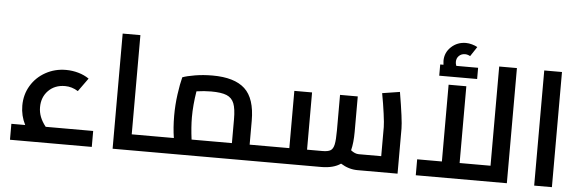

<svg xmlns="http://www.w3.org/2000/svg" viewBox="-51 -1005 3567 1176"><g transform="rotate(5 1732.0 -417.0)"><path d="M543 -98V0H40V-98H125Q97 -153 97 -215Q97 -283 130 -338Q163 -393 220 -424.5Q277 -456 345 -456Q384 -456 421 -445.5Q458 -435 487 -415L428 -333Q390 -357 348 -357Q285 -357 245.5 -317Q206 -277 206 -215Q206 -184 217 -155.5Q228 -127 251 -98Z M936 -49Q936 -24 932 -12Q928 0 916 0H671V-708H780V-98H916Q928 -98 932 -86Q936 -74 936 -49Z M1639 -49Q1639 -24 1635 -12Q1631 0 1619 0H916Q904 0 900 -12Q896 -24 896 -49Q896 -74 900 -86Q904 -98 916 -98H1039Q1029 -161 1029 -235Q1029 -301 1038 -366Q1047 -431 1058 -473Q1084 -483 1134.5 -491.5Q1185 -500 1242 -500Q1377 -500 1441 -441Q1505 -382 1505 -245V-98H1619Q1631 -98 1635 -86Q1639 -74 1639 -49ZM1396 -98V-245Q1396 -309 1383 -342Q1370 -375 1337.5 -388.5Q1305 -402 1242 -402Q1199 -402 1152 -395Q1138 -309 1138 -235Q1138 -174 1148 -98Z M2423 -277V0H2176Q2123 0 2073 -31Q2029 0 1953 0H1619Q1607 0 1603 -12Q1599 -24 1599 -49Q1599 -74 1603 -86Q1607 -98 1619 -98H1749V-450H1858V-98H1953Q1986 -98 2002 -107.5Q2018 -117 2024 -145Q2030 -173 2030 -232V-450H2139V-232Q2139 -165 2127 -118Q2152 -98 2176 -98H2314V-277Q2314 -300 2306 -359.5Q2298 -419 2286 -483L2394 -500Q2423 -328 2423 -277Z M3095 -708V0H2535V-98H2687V-570H2796V-98H2986V-708ZM2858 -689V-620H2625V-689H2645Q2643 -705 2643 -713Q2643 -764 2680.5 -799Q2718 -834 2771 -834Q2789 -834 2808.5 -828.5Q2828 -823 2842 -815L2803 -756Q2787 -765 2771 -765Q2749 -765 2734 -750.5Q2719 -736 2719 -713Q2719 -702 2724 -689Z M3263 -708H3372V0H3263Z"/></g></svg>

Font: Cairo SemiBold
Style: Regular
Weight: 600
Designer: Mohamed Gaber, Accademia di Belle Arti di Urbino and others
Foundry: Kief Type Foundry, Accademia di Belle Arti di Urbino and others
Version: Version 3.011